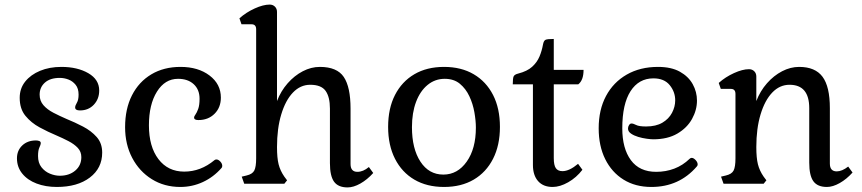

<svg xmlns="http://www.w3.org/2000/svg" viewBox="-20 -802 3761 838"><path d="M228 14Q179 14 139.5 -1Q100 -16 77 -44.5Q54 -73 54 -111Q54 -145 77 -167Q100 -189 137 -189Q145 -189 151.5 -186.5Q158 -184 158 -177Q158 -171 152 -158.5Q146 -146 146 -121Q146 -91 161 -72Q176 -53 198 -44Q220 -35 241 -35Q282 -35 308.5 -57.5Q335 -80 335 -116Q335 -140 319.5 -156.5Q304 -173 279 -186Q254 -199 226 -211Q190 -226 153 -246Q116 -266 91 -296.5Q66 -327 66 -375Q66 -416 90 -446Q114 -476 155 -493Q196 -510 248 -510Q318 -510 365.5 -482.5Q413 -455 413 -407Q413 -370 389.5 -345Q366 -320 329 -320Q308 -320 308 -333Q308 -341 315.5 -353.5Q323 -366 323 -389Q323 -416 310 -432Q297 -448 278.5 -455Q260 -462 241 -462Q199 -462 176 -441.5Q153 -421 153 -389Q153 -362 169.5 -343Q186 -324 213 -310Q240 -296 270 -283Q307 -268 342.5 -249.5Q378 -231 402 -204Q426 -177 426 -136Q426 -68 372 -27Q318 14 228 14Z M767 14Q697 14 642.5 -20Q588 -54 557 -113Q526 -172 526 -247Q526 -327 556 -386Q586 -445 640.5 -477.5Q695 -510 768 -510Q845 -510 894.5 -472.5Q944 -435 944 -376Q944 -333 916.5 -305.5Q889 -278 846 -278Q827 -278 827 -289Q827 -294 833 -302Q839 -310 845 -326.5Q851 -343 851 -371Q851 -411 825.5 -434.5Q800 -458 757 -458Q700 -458 665 -402Q630 -346 630 -255Q630 -162 671.5 -107.5Q713 -53 784 -53Q856 -53 916 -103Q919 -106 925 -106Q933 -106 941.5 -97Q950 -88 950 -78Q950 -72 947 -69Q912 -29 865.5 -7.5Q819 14 767 14Z M1497 16Q1456 16 1438 -9Q1420 -34 1420 -90V-328Q1420 -379 1401 -405.5Q1382 -432 1334 -432Q1291 -432 1258.5 -398Q1226 -364 1207.5 -302.5Q1189 -241 1189 -160Q1189 -113 1196 -85Q1203 -57 1221 -31L1233 -15L1221 0H1046L1035 -31L1056 -36Q1082 -42 1090 -58Q1098 -74 1098 -111V-674Q1098 -696 1078 -696H1034L1025 -722Q1054 -748 1091.5 -765Q1129 -782 1157 -782Q1171 -782 1180 -773Q1189 -764 1189 -750V-361Q1206 -405 1235.5 -438.5Q1265 -472 1301.5 -491Q1338 -510 1376 -510Q1451 -510 1480.5 -466Q1510 -422 1510 -328V-86Q1510 -52 1540 -52Q1565 -52 1590 -73L1609 -47Q1583 -18 1553 -1Q1523 16 1497 16Z M1918 14Q1843 14 1788.5 -18Q1734 -50 1704 -109Q1674 -168 1674 -248Q1674 -329 1704 -387.5Q1734 -446 1788.5 -478Q1843 -510 1918 -510Q1993 -510 2047.5 -478Q2102 -446 2132 -387.5Q2162 -329 2162 -248Q2162 -168 2132 -109Q2102 -50 2047.5 -18Q1993 14 1918 14ZM1915 -40Q1977 -40 2017 -96.5Q2057 -153 2057 -245Q2057 -275 2050.5 -312Q2044 -349 2028.5 -382Q2013 -415 1987 -436.5Q1961 -458 1921 -458Q1879 -458 1846.5 -431.5Q1814 -405 1796 -357.5Q1778 -310 1778 -247Q1778 -153 1815 -96.5Q1852 -40 1915 -40Z M2392 14Q2351 14 2328.5 -11.5Q2306 -37 2306 -82V-434H2218Q2218 -461 2222 -469Q2226 -477 2242 -481Q2281 -491 2302.5 -510.5Q2324 -530 2334.5 -555Q2345 -580 2350 -608Q2353 -624 2360.5 -628Q2368 -632 2397 -632V-497H2527Q2527 -452 2504 -434H2397V-112Q2397 -81 2406 -68Q2415 -55 2435 -55Q2465 -55 2503 -87L2522 -61Q2496 -27 2460 -6.5Q2424 14 2392 14Z M2823 14Q2753 14 2701.5 -18Q2650 -50 2621.5 -107.5Q2593 -165 2593 -242Q2593 -323 2625 -383Q2657 -443 2715.5 -476.5Q2774 -510 2852 -510Q2910 -510 2947.5 -489Q2985 -468 3003.5 -434.5Q3022 -401 3022 -363Q3022 -322 3000.5 -283Q2979 -244 2936.5 -219Q2894 -194 2831 -194Q2821 -194 2802.5 -196.5Q2784 -199 2765.5 -204.5Q2747 -210 2734 -219Q2721 -228 2721 -241Q2721 -249 2725.5 -256Q2730 -263 2736 -263Q2744 -263 2756.5 -256.5Q2769 -250 2800 -250Q2843 -250 2871 -266.5Q2899 -283 2913 -309.5Q2927 -336 2927 -364Q2927 -401 2903 -430.5Q2879 -460 2832 -460Q2768 -460 2732 -404Q2696 -348 2696 -242Q2696 -154 2733.5 -103Q2771 -52 2844 -52Q2886 -52 2923 -66Q2960 -80 2990 -109Q2994 -113 2999 -113Q3007 -113 3016 -103.5Q3025 -94 3025 -84Q3025 -79 3021 -75Q2944 14 2823 14Z M3589 14Q3548 14 3530 -11Q3512 -36 3512 -92V-330Q3512 -432 3426 -432Q3383 -432 3350.5 -398Q3318 -364 3299.5 -302.5Q3281 -241 3281 -160Q3281 -113 3288 -85Q3295 -57 3313 -31L3325 -15L3313 0H3138L3127 -31L3148 -36Q3174 -42 3182 -58Q3190 -74 3190 -111V-392Q3190 -414 3170 -414H3126L3117 -440Q3146 -466 3183.5 -483Q3221 -500 3249 -500Q3263 -500 3272 -491Q3281 -482 3281 -468V-361Q3298 -405 3327.5 -438.5Q3357 -472 3393.5 -491Q3430 -510 3468 -510Q3538 -510 3570 -467Q3602 -424 3602 -330V-88Q3602 -54 3632 -54Q3655 -54 3682 -75L3701 -49Q3675 -20 3645 -3Q3615 14 3589 14Z"/></svg>

Font: Gabriela
Style: Regular
Weight: 400
Designer: Eduardo Rodriguez Tunni
Foundry: Eduardo Rodriguez Tunni
Version: Version 2.001;gftools[0.9.26]